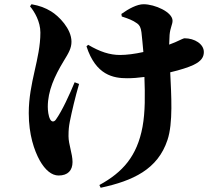

<svg xmlns="http://www.w3.org/2000/svg" viewBox="-20 -805 1040 908"><path d="M122 -775C143 -750 171 -703 171 -651C171 -526 116 -416 116 -270C116 -168 142 -93 168 -46C194 0 225 25 257 25C301 25 323 1 323 -39C323 -78 304 -122 304 -161C304 -193 306 -207 310 -229C320 -279 336 -347 354 -408L333 -416C309 -358 274 -281 244 -239C235 -227 224 -228 217 -241C209 -256 206 -282 206 -300C206 -375 238 -445 281 -516C305 -555 318 -577 318 -608C318 -669 258 -729 222 -751C194 -768 168 -778 129 -785ZM556 -727C586 -717 607 -710 629 -694C640 -686 646 -675 649 -652C652 -626 655 -593 658 -559C618 -550 578 -545 548 -545C499 -545 453 -560 397 -593L389 -586C433 -449 517 -435 581 -435C606 -435 634 -437 663 -441C666 -356 667 -276 654 -205C628 -66 560 10 450 70L456 83C609 50 726 -4 772 -143C799 -223 790 -356 785 -463C832 -474 872 -487 895 -498C933 -516 944 -536 944 -559C944 -597 900 -624 853 -624C848 -624 839 -619 808 -605L780 -594L782 -640C785 -674 796 -689 796 -707C796 -748 712 -785 659 -785C628 -785 589 -764 554 -739Z"/></svg>

Font: Source Han Serif KR Heavy
Style: Regular
Weight: 900
Designer: Ryoko NISHIZUKA 西塚涼子 (kana & ideographs); Frank Grießhammer (Latin, Greek & Cyrillic); Wenlong ZHANG 张文龙 (bopomofo); San
Foundry: Adobe
Version: Version 2.001;hotconv 1.1.0;makeotfexe 2.6.0